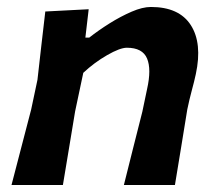

<svg xmlns="http://www.w3.org/2000/svg" viewBox="-20 -531 628 551"><path d="M13 0Q27 -54 40.2 -104.5Q53.5 -155 69.5 -217L87.5 -302Q93 -350 98.5 -399Q104 -448 110 -498L234.5 -504.5L225 -423H236Q262 -443.5 294.2 -463.8Q326.5 -484 357.8 -497.5Q389 -511 413 -511Q494 -511 527.5 -459Q561 -407 542 -318.5Q537.5 -297.5 530.5 -271.8Q523.5 -246 517.5 -217Q507.5 -155 499.2 -104.5Q491 -54 482 0H335.5Q349 -54 361.5 -103.8Q374 -153.5 388.5 -210.5L402 -275Q415 -332.5 402 -363.2Q389 -394 344 -394Q324.5 -394 287.5 -372.8Q250.5 -351.5 219 -322L195.5 -211Q186 -154 177.8 -104Q169.5 -54 160.5 0Z"/></svg>

Font: Commissioner Loud SemiBold
Style: Italic
Weight: 600
Italic angle: -12°
Designer: Kostas Bartsokas
Foundry: Kostas Bartsokas
Version: Version 1.000; ttfautohint (v1.8.3)